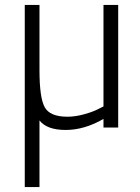

<svg xmlns="http://www.w3.org/2000/svg" viewBox="-20 -520 570 783"><path d="M81 243V-500H141V-234Q141 -121 162.5 -82.5Q184 -44 255 -44Q288 -44 325 -54.5Q362 -65 382 -76L402 -86V-500H462V0H402V-35Q324 10 248 10Q171 10 141 -29V243Z"/></svg>

Font: TitilliumText22L Lt
Style: Thin
Weight: 300
Designer: Campivisivi
Foundry: Campivisivi
Version: 1.000